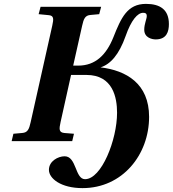

<svg xmlns="http://www.w3.org/2000/svg" viewBox="-20 -727 890 989"><path d="M40 0H352L361 -38L311 -42C283 -45 284 -62 292 -98L346 -341H425C562 -341 583 -224 583 -146C583 -7 503 196 418 196C366 196 375 78 313 78C279 78 232 103 232 148C232 192 293 242 405 242C611 242 748 70 748 -125C748 -297 630 -364 498 -380C549 -396 593 -445 627 -541C656 -624 689 -661 717 -661C728 -661 736 -659 736 -644C736 -629 723 -604 723 -574C723 -532 764 -524 782 -524C839 -524 850 -565 850 -603C850 -678 804 -707 732 -707C636 -707 604 -636 564 -535C528 -445 472 -389 383 -389H357L403 -594C411 -630 418 -648 447 -650L491 -654L501 -692H189L179 -654L230 -649C258 -647 257 -630 249 -594L138 -98C130 -62 123 -44 94 -42L49 -38Z"/></svg>

Font: Heuristica
Style: Bold Italic
Weight: 700
Italic angle: -13°
Version: Version 1.0.1